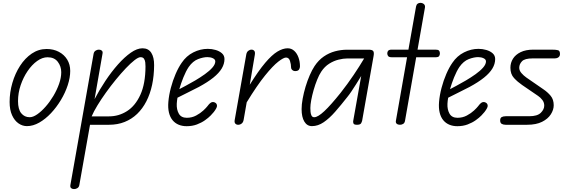

<svg xmlns="http://www.w3.org/2000/svg" viewBox="-20 -876 3975 1348"><path d="M169 9.5Q137.5 9.5 109.8 -9.8Q82 -29 64.8 -66.8Q47.5 -104.5 47.5 -160Q47.5 -227.5 66.8 -293.8Q86 -360 120.8 -413.8Q155.5 -467.5 203 -499.8Q250.5 -532 307.5 -532Q355.5 -532 393 -512.2Q430.5 -492.5 451.8 -457.8Q473 -423 473 -378Q473 -331 455.5 -277.8Q438 -224.5 407.5 -173.8Q377 -123 338 -81.5Q299 -40 255.5 -15.2Q212 9.5 169 9.5ZM106.5 -166Q106.5 -108.5 129.2 -80.8Q152 -53 188.5 -53Q212 -53 241.2 -73.2Q270.5 -93.5 300.2 -127.2Q330 -161 354.8 -202.5Q379.5 -244 394.8 -287.2Q410 -330.5 410 -369Q410 -410 385.8 -442Q361.5 -474 314 -474Q277.5 -474 240.8 -447.8Q204 -421.5 173.8 -377Q143.5 -332.5 125 -277.8Q106.5 -223 106.5 -166Z M500 451.5Q487.5 451.5 479.8 445.2Q472 439 474 424L637 -497.5Q639.5 -512.5 650.5 -520Q661.5 -527.5 674 -527.5Q686.5 -527.5 694.5 -520.8Q702.5 -514 700 -500.5L644 -180Q678 -245 720.2 -308.5Q762.5 -372 808.2 -423.5Q854 -475 898.2 -506Q942.5 -537 980.5 -537Q1022 -537 1042.2 -505.2Q1062.5 -473.5 1062 -417.5Q1061.5 -343.5 1047.8 -279.8Q1034 -216 1007.5 -164.5Q981 -113 942.8 -76.2Q904.5 -39.5 855 -19.8Q805.5 0 745.5 0H612L537 423Q534.5 437.5 523.8 444.5Q513 451.5 500 451.5ZM623.5 -59H745.5Q814 -59 872 -96Q930 -133 965.5 -210.5Q1001 -288 1001.5 -409.5Q1001.5 -422 1000 -437Q998.5 -452 991.2 -463.2Q984 -474.5 966.5 -474.5Q951.5 -474.5 924.5 -453.5Q897.5 -432.5 863.5 -396.8Q829.5 -361 793.5 -317Q757.5 -273 724 -226.2Q690.5 -179.5 664 -136Q637.5 -92.5 623.5 -59Z M1290.5 10Q1259.5 10 1234.2 -0.5Q1209 -11 1191.5 -32.2Q1174 -53.5 1166.2 -85.5Q1158.5 -117.5 1162 -160.5Q1166 -208 1179.5 -259.2Q1193 -310.5 1213 -356.8Q1233 -403 1255.5 -435Q1288 -483.5 1337.2 -508.2Q1386.5 -533 1439 -533Q1467 -533 1493.8 -525.2Q1520.5 -517.5 1538.2 -501.8Q1556 -486 1556 -461.5Q1556 -427.5 1536.8 -395.2Q1517.5 -363 1477.8 -331Q1438 -299 1376 -265.5Q1343 -248.5 1299.5 -226.8Q1256 -205 1226 -190Q1224 -180.5 1222.8 -168.2Q1221.5 -156 1221 -147.5Q1219 -107 1235.5 -78Q1252 -49 1291.5 -49Q1327.5 -49 1357.2 -65Q1387 -81 1407.5 -100.2Q1428 -119.5 1436 -130Q1455.5 -156.5 1469 -159Q1482.5 -161.5 1494 -153Q1503 -146.5 1503.5 -133Q1504 -119.5 1481 -89.5Q1475 -81.5 1459.2 -65.2Q1443.5 -49 1419.2 -31.8Q1395 -14.5 1362.5 -2.2Q1330 10 1290.5 10ZM1239 -250Q1255 -258.5 1285.2 -274.5Q1315.5 -290.5 1350.8 -311.2Q1386 -332 1418.2 -355Q1450.5 -378 1471 -401.2Q1491.5 -424.5 1491.5 -445Q1491.5 -459 1474.8 -467Q1458 -475 1436.5 -475Q1407 -475 1370.5 -461Q1334 -447 1305 -406Q1285 -376 1267.8 -333.2Q1250.5 -290.5 1239 -250Z M2056 -377Q2042 -376 2032.8 -384Q2023.5 -392 2023.5 -403.5Q2023.5 -424.5 2016 -448.2Q2008.5 -472 1988 -472Q1971 -472 1933.8 -443.2Q1896.5 -414.5 1840.8 -345.8Q1785 -277 1712 -157.5L1690.5 -34.5Q1687.5 -17 1676.5 -8.5Q1665.5 0 1652 0Q1640 0 1632.5 -7.8Q1625 -15.5 1627.5 -32L1709 -493Q1712 -510.5 1722.8 -519Q1733.5 -527.5 1746 -527.5Q1758 -527.5 1765.2 -519Q1772.5 -510.5 1769 -490.5L1733.5 -281Q1794.5 -379 1841.8 -434.8Q1889 -490.5 1927.5 -513.8Q1966 -537 1999.5 -537Q2025.5 -537 2045 -519.8Q2064.5 -502.5 2075.2 -473.5Q2086 -444.5 2086 -410Q2086 -398 2079.5 -388Q2073 -378 2056 -377Z M2170 9.5Q2136 9.5 2116.8 -22.2Q2097.5 -54 2097.5 -110Q2097.5 -142.5 2105 -183.5Q2112.5 -224.5 2125.2 -267Q2138 -309.5 2154.5 -347.5Q2171 -385.5 2188.5 -412Q2216.5 -454 2253.2 -479.2Q2290 -504.5 2332 -515.8Q2374 -527 2416.5 -527H2570Q2593 -527 2600.2 -517.5Q2607.5 -508 2603 -483.5L2522.5 -28.5Q2521.5 -23 2515.8 -11.5Q2510 0 2486.5 0Q2465.5 0 2462 -8.8Q2458.5 -17.5 2459.5 -25.5L2516 -342.5Q2497 -311.5 2479.8 -284.2Q2462.5 -257 2447.5 -234.5Q2432.5 -212 2419 -195.5Q2374 -138 2333.2 -91.5Q2292.5 -45 2252.5 -17.8Q2212.5 9.5 2170 9.5ZM2159 -118Q2159 -106 2160.2 -90.8Q2161.5 -75.5 2167.2 -64.2Q2173 -53 2186.5 -53Q2211.5 -53 2257 -95.5Q2302.5 -138 2372 -225Q2421 -287.5 2462.8 -349.5Q2504.5 -411.5 2536.5 -465.5H2416.5Q2390 -465.5 2356.8 -457.2Q2323.5 -449 2291.2 -428.8Q2259 -408.5 2235.5 -373Q2220.5 -350.5 2206.8 -316.5Q2193 -282.5 2182.2 -245Q2171.5 -207.5 2165.2 -173.8Q2159 -140 2159 -118Z M2788 0Q2774 0 2765.5 -7Q2757 -14 2759.5 -28L2838 -474H2731Q2712.5 -474 2705.8 -481.5Q2699 -489 2699 -501.5Q2699 -513 2705.8 -520.2Q2712.5 -527.5 2731 -527.5H2847.5L2901 -830Q2903.5 -843.5 2912 -849.8Q2920.5 -856 2931 -856Q2945.5 -856 2955.8 -847.5Q2966 -839 2963.5 -823L2911.5 -527.5H3038Q3056.5 -527.5 3062.5 -520.5Q3068.5 -513.5 3068.5 -501.5Q3068.5 -489 3062.5 -481.5Q3056.5 -474 3038 -474H2902L2823.5 -28Q2821 -13 2811 -6.5Q2801 0 2788 0Z M3191 10Q3160 10 3134.8 -0.5Q3109.5 -11 3092 -32.2Q3074.5 -53.5 3066.8 -85.5Q3059 -117.5 3062.5 -160.5Q3066.5 -208 3080 -259.2Q3093.5 -310.5 3113.5 -356.8Q3133.5 -403 3156 -435Q3188.5 -483.5 3237.8 -508.2Q3287 -533 3339.5 -533Q3367.5 -533 3394.2 -525.2Q3421 -517.5 3438.8 -501.8Q3456.5 -486 3456.5 -461.5Q3456.5 -427.5 3437.2 -395.2Q3418 -363 3378.2 -331Q3338.5 -299 3276.5 -265.5Q3243.5 -248.5 3200 -226.8Q3156.5 -205 3126.5 -190Q3124.5 -180.5 3123.2 -168.2Q3122 -156 3121.5 -147.5Q3119.5 -107 3136 -78Q3152.5 -49 3192 -49Q3228 -49 3257.8 -65Q3287.5 -81 3308 -100.2Q3328.5 -119.5 3336.5 -130Q3356 -156.5 3369.5 -159Q3383 -161.5 3394.5 -153Q3403.5 -146.5 3404 -133Q3404.5 -119.5 3381.5 -89.5Q3375.5 -81.5 3359.8 -65.2Q3344 -49 3319.8 -31.8Q3295.5 -14.5 3263 -2.2Q3230.5 10 3191 10ZM3139.5 -250Q3155.5 -258.5 3185.8 -274.5Q3216 -290.5 3251.2 -311.2Q3286.5 -332 3318.8 -355Q3351 -378 3371.5 -401.2Q3392 -424.5 3392 -445Q3392 -459 3375.2 -467Q3358.5 -475 3337 -475Q3307.5 -475 3271 -461Q3234.5 -447 3205.5 -406Q3185.5 -376 3168.2 -333.2Q3151 -290.5 3139.5 -250Z M3680.5 0H3530Q3514 0 3502.8 -6.2Q3491.5 -12.5 3491.5 -30.5Q3491.5 -48.5 3502.8 -54.2Q3514 -60 3531 -60H3696Q3752.5 -60 3776.8 -84Q3801 -108 3801 -134.5Q3801 -156.5 3788 -173.8Q3775 -191 3758 -202.5L3646 -279Q3614 -301 3588.8 -328.2Q3563.5 -355.5 3563.5 -400.5Q3563.5 -435 3581.5 -463.8Q3599.5 -492.5 3635.5 -510Q3671.5 -527.5 3725 -527.5H3853Q3885.5 -527.5 3898.5 -523.2Q3911.5 -519 3911.5 -497Q3911.5 -481.5 3900.8 -473.8Q3890 -466 3876 -466H3720Q3664 -466 3644.8 -445.8Q3625.5 -425.5 3625.5 -400.5Q3625.5 -380.5 3641 -362.8Q3656.5 -345 3675 -332L3794.5 -249.5Q3825 -229 3846.2 -203.2Q3867.5 -177.5 3867.5 -137Q3867.5 -105 3847.2 -73.2Q3827 -41.5 3785.8 -20.8Q3744.5 0 3680.5 0Z"/></svg>

Font: Edu QLD Hand
Style: Regular
Weight: 400
Designer: Tina and Corey Anderson, Eben Sorkin
Foundry: Sorkin Type Co.
Version: Version 2.000